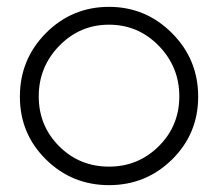

<svg xmlns="http://www.w3.org/2000/svg" viewBox="-20 -531 636 560"><path d="M38 -249Q38 -358 114 -434.5Q190 -511 298 -511Q405 -511 481.5 -434.5Q558 -358 558 -249Q558 -141 482 -66Q406 9 298 9Q190 9 114 -66Q38 -141 38 -249ZM298 -45Q383 -45 443 -104.5Q503 -164 503 -250Q503 -336 443 -397.5Q383 -459 298 -459Q213 -459 153 -397.5Q93 -336 93 -250Q93 -164 152.5 -104.5Q212 -45 298 -45Z"/></svg>

Font: Human Sans Light
Style: Regular
Weight: 300
Designer: Tim Radville
Foundry: Continuum
Version: Version 1.000;FEAKit 1.0